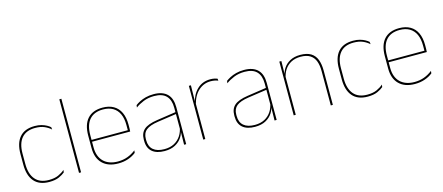

<svg xmlns="http://www.w3.org/2000/svg" viewBox="-48 -1164 3861 1675"><g transform="rotate(-15 1883.0 -327.0)"><path d="M240.5 9.5Q150.5 9.5 104.8 -43.5Q59 -96.5 59 -196V-290.5Q59 -389.5 104.8 -442.2Q150.5 -495 240.5 -495Q275.5 -495 302 -487.5Q328.5 -480 347.8 -469.2Q367 -458.5 379 -447.5L381.5 -426Q358.5 -447.5 324.2 -462.8Q290 -478 240 -478Q160 -478 118.8 -429.8Q77.5 -381.5 77.5 -290.5V-196.5Q77.5 -105.5 118.8 -56.8Q160 -8 241.5 -8Q293.5 -8 328 -23.8Q362.5 -39.5 385.5 -60.5L382.5 -38.5Q363 -21.5 328.8 -6Q294.5 9.5 240.5 9.5Z M528.5 0H510V-664.5H528.5Z M864 9.5Q772.5 9.5 722 -40.2Q671.5 -90 671.5 -180.5V-292.5Q671.5 -392.5 718.2 -444.8Q765 -497 854 -497Q912.5 -497 953.2 -473.5Q994 -450 1015 -405.2Q1036 -360.5 1036 -296.5V-279.5Q1036 -268.5 1035.8 -257.5Q1035.5 -246.5 1034.5 -233H1017.5Q1017.5 -250.5 1017.5 -266.5Q1017.5 -282.5 1017.5 -296Q1017.5 -355.5 998.8 -396.5Q980 -437.5 943.5 -459Q907 -480.5 854 -480.5Q774 -480.5 732 -432.5Q690 -384.5 690 -292.5V-243.5V-239.5V-181Q690 -140 701.8 -108Q713.5 -76 736 -53.8Q758.5 -31.5 791 -19.8Q823.5 -8 864.5 -8Q912 -8 952 -22.8Q992 -37.5 1027 -65L1024.5 -43Q995 -19 954 -4.8Q913 9.5 864 9.5ZM1028 -233H680V-249.5H1028Z M1478 0H1459L1461 -128L1459.5 -131.5V-292V-334.5Q1459.5 -404.5 1424.2 -441.2Q1389 -478 1315.5 -478Q1261 -478 1218 -460.2Q1175 -442.5 1145.5 -420L1148 -441Q1163.5 -453 1187.2 -465.5Q1211 -478 1243.2 -486.5Q1275.5 -495 1315.5 -495Q1357 -495 1387.5 -484.2Q1418 -473.5 1438.2 -453Q1458.5 -432.5 1468.2 -402.8Q1478 -373 1478 -335ZM1282 9.5Q1209.5 9.5 1170.2 -24.2Q1131 -58 1131 -123V-134.5Q1131 -192.5 1167 -224.2Q1203 -256 1287.5 -268.5L1468.5 -295.5L1469 -278.5L1291 -252.5Q1216 -241.5 1182.8 -214.5Q1149.5 -187.5 1149.5 -135.5V-124Q1149.5 -66.5 1184.2 -36.8Q1219 -7 1284.5 -7Q1336.5 -7 1373.8 -27.2Q1411 -47.5 1433.5 -82.2Q1456 -117 1462.5 -160.5L1472 -142H1466Q1462 -102.5 1440 -67.8Q1418 -33 1378.5 -11.8Q1339 9.5 1282 9.5Z M1647.5 -308.5 1638 -320.5 1643.5 -325Q1660 -402 1708 -447.2Q1756 -492.5 1826 -492.5Q1847 -492.5 1863.2 -489Q1879.5 -485.5 1890.5 -480.5L1892 -462.5Q1879 -468 1862 -471.5Q1845 -475 1824.5 -475Q1763 -475 1715.8 -433.2Q1668.5 -391.5 1647.5 -308.5ZM1650.5 0H1632V-485.5H1650.5L1648 -335L1650.5 -332.5Z M2295 0H2276L2278 -128L2276.5 -131.5V-292V-334.5Q2276.5 -404.5 2241.2 -441.2Q2206 -478 2132.5 -478Q2078 -478 2035 -460.2Q1992 -442.5 1962.5 -420L1965 -441Q1980.5 -453 2004.2 -465.5Q2028 -478 2060.2 -486.5Q2092.5 -495 2132.5 -495Q2174 -495 2204.5 -484.2Q2235 -473.5 2255.2 -453Q2275.5 -432.5 2285.2 -402.8Q2295 -373 2295 -335ZM2099 9.5Q2026.5 9.5 1987.2 -24.2Q1948 -58 1948 -123V-134.5Q1948 -192.5 1984 -224.2Q2020 -256 2104.5 -268.5L2285.5 -295.5L2286 -278.5L2108 -252.5Q2033 -241.5 1999.8 -214.5Q1966.5 -187.5 1966.5 -135.5V-124Q1966.5 -66.5 2001.2 -36.8Q2036 -7 2101.5 -7Q2153.5 -7 2190.8 -27.2Q2228 -47.5 2250.5 -82.2Q2273 -117 2279.5 -160.5L2289 -142H2283Q2279 -102.5 2257 -67.8Q2235 -33 2195.5 -11.8Q2156 9.5 2099 9.5Z M2802.5 0H2784V-310Q2784 -363 2769.8 -400.5Q2755.5 -438 2723.5 -458.2Q2691.5 -478.5 2638 -478.5Q2588.5 -478.5 2551.8 -458.8Q2515 -439 2493 -404.2Q2471 -369.5 2464 -325L2455 -344H2460.5Q2465 -385 2486.8 -419.2Q2508.5 -453.5 2547 -474.2Q2585.5 -495 2639 -495Q2699.5 -495 2735.2 -472.8Q2771 -450.5 2786.8 -409.2Q2802.5 -368 2802.5 -311ZM2467.5 0H2449V-485.5H2467.5L2465.5 -358.5H2467.5Z M3116.5 9.5Q3026.5 9.5 2980.8 -43.5Q2935 -96.5 2935 -196V-290.5Q2935 -389.5 2980.8 -442.2Q3026.5 -495 3116.5 -495Q3151.5 -495 3178 -487.5Q3204.5 -480 3223.8 -469.2Q3243 -458.5 3255 -447.5L3257.5 -426Q3234.5 -447.5 3200.2 -462.8Q3166 -478 3116 -478Q3036 -478 2994.8 -429.8Q2953.5 -381.5 2953.5 -290.5V-196.5Q2953.5 -105.5 2994.8 -56.8Q3036 -8 3117.5 -8Q3169.5 -8 3204 -23.8Q3238.5 -39.5 3261.5 -60.5L3258.5 -38.5Q3239 -21.5 3204.8 -6Q3170.5 9.5 3116.5 9.5Z M3543 9.5Q3451.5 9.5 3401 -40.2Q3350.5 -90 3350.5 -180.5V-292.5Q3350.5 -392.5 3397.2 -444.8Q3444 -497 3533 -497Q3591.5 -497 3632.2 -473.5Q3673 -450 3694 -405.2Q3715 -360.5 3715 -296.5V-279.5Q3715 -268.5 3714.8 -257.5Q3714.5 -246.5 3713.5 -233H3696.5Q3696.5 -250.5 3696.5 -266.5Q3696.5 -282.5 3696.5 -296Q3696.5 -355.5 3677.8 -396.5Q3659 -437.5 3622.5 -459Q3586 -480.5 3533 -480.5Q3453 -480.5 3411 -432.5Q3369 -384.5 3369 -292.5V-243.5V-239.5V-181Q3369 -140 3380.8 -108Q3392.5 -76 3415 -53.8Q3437.5 -31.5 3470 -19.8Q3502.5 -8 3543.5 -8Q3591 -8 3631 -22.8Q3671 -37.5 3706 -65L3703.5 -43Q3674 -19 3633 -4.8Q3592 9.5 3543 9.5ZM3707 -233H3359V-249.5H3707Z"/></g></svg>

Font: Anek Kannada Thin
Style: Regular
Weight: 250
Version: Version 1.003